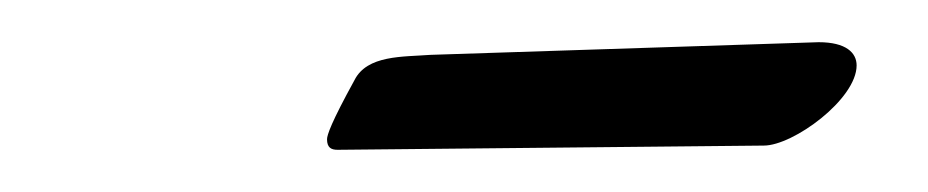

<svg xmlns="http://www.w3.org/2000/svg" viewBox="-20 -543 440 91"><path d="M184 -517C171 -516 154 -517 148 -505C137 -485 135 -479 135 -477C135 -473 137 -472 140 -472L342 -474C356 -474 386 -496 386 -512C386 -518 381 -523 368 -523Z"/></svg>

Font: Mervale Script
Style: Regular
Weight: 400
Designer: Astigmatic (AOETI)
Foundry: Astigmatic (AOETI)
Version: Version 1.000